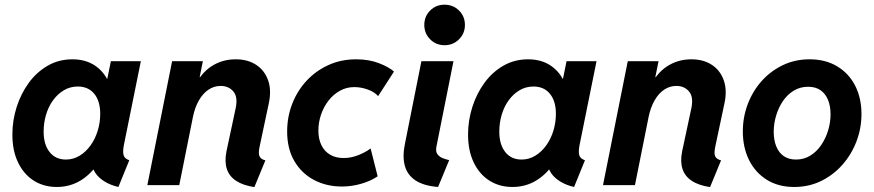

<svg xmlns="http://www.w3.org/2000/svg" viewBox="-20 -781 3687 810"><path d="M219.7 7.8Q164.6 7.8 122.3 -19Q80.1 -45.9 56.2 -95.7Q32.2 -145.5 32.2 -213.4Q32.2 -273.4 50.5 -330.3Q68.8 -387.2 102.1 -432.4Q135.3 -477.5 181.9 -504.2Q228.5 -530.8 285.6 -530.8Q341.8 -530.8 381.6 -503.7Q421.4 -476.6 439.9 -430.2L369.1 -448.7H486.8L423.8 -405.3L447.8 -522.9H574.2L502.4 -168Q497.6 -142.6 501.2 -127.2Q504.9 -111.8 525.4 -105L479.5 7.8Q447.3 0.5 421.9 -14.9Q396.5 -30.3 382.3 -51.3Q368.2 -72.3 370.1 -96.2L434.1 -65.4H312.5L402.8 -106Q369.6 -50.8 323.2 -21.5Q276.9 7.8 219.7 7.8ZM257.8 -107.9Q289.6 -107.9 316.2 -124.3Q342.8 -140.6 362.3 -168Q381.8 -195.3 392.3 -229.7Q402.8 -264.2 402.8 -300.8Q402.8 -354.5 377.7 -385.3Q352.5 -416 308.1 -416Q275.9 -416 249.3 -400.1Q222.7 -384.3 203.4 -357.4Q184.1 -330.6 174.1 -296.4Q164.1 -262.2 164.1 -225.6Q164.1 -171.4 189.2 -139.6Q214.4 -107.9 257.8 -107.9Z M1053.2 8.3Q1004.9 1 975.8 -18.3Q946.8 -37.6 936.8 -68.8Q926.8 -100.1 935.5 -143.1L974.1 -323.7Q984.4 -372.1 964.4 -395.3Q944.3 -418.5 911.1 -418.5Q882.8 -418.5 859.4 -402.6Q835.9 -386.7 819.1 -357.4Q802.2 -328.1 793.9 -287.6L736.3 0H601.6L706.1 -522.9H835.9L822.3 -455.6H841.3L796.9 -408.7Q825.2 -470.2 870.8 -500.5Q916.5 -530.8 974.6 -530.8Q1024.9 -530.8 1060.5 -507.6Q1096.2 -484.4 1111.1 -442.1Q1126 -399.9 1113.8 -344.2L1075.7 -164.6Q1068.8 -133.8 1075 -121.3Q1081.1 -108.9 1099.6 -104.5Z M1422.4 5.9Q1357.4 5.9 1304.9 -21.7Q1252.4 -49.3 1221.9 -101.3Q1191.4 -153.3 1191.4 -226.1Q1191.4 -288.1 1212.9 -343.3Q1234.4 -398.4 1273.4 -440.4Q1312.5 -482.4 1365.7 -506.6Q1418.9 -530.8 1482.4 -530.8Q1536.6 -530.8 1578.9 -514.4Q1621.1 -498 1642.1 -479L1575.2 -375.5Q1560.1 -393.1 1531.5 -403.3Q1502.9 -413.6 1475.1 -413.6Q1441.4 -413.6 1413.6 -397.9Q1385.7 -382.3 1365.5 -356Q1345.2 -329.6 1334.2 -296.9Q1323.2 -264.2 1323.2 -229.5Q1323.2 -194.8 1335.9 -168.7Q1348.6 -142.6 1372.6 -128.4Q1396.5 -114.3 1430.2 -114.3Q1460.9 -114.3 1491.7 -126.5Q1522.5 -138.7 1543.5 -154.8L1573.2 -37.1Q1543.5 -17.1 1503.4 -5.6Q1463.4 5.9 1422.4 5.9Z M1828.1 7.8Q1767.1 2.9 1732.7 -20Q1698.2 -43 1687.7 -82.3Q1677.2 -121.6 1688.5 -175.3L1757.8 -522.9H1893.1L1821.3 -163.1Q1816.9 -141.6 1825.7 -130.1Q1834.5 -118.7 1848.9 -113.3Q1863.3 -107.9 1875 -105.5ZM1856 -590.3Q1819.3 -590.3 1794.7 -615.2Q1770 -640.1 1770 -675.8Q1770 -711.9 1794.7 -736.6Q1819.3 -761.2 1855.5 -761.2Q1891.6 -761.2 1916.5 -736.6Q1941.4 -711.9 1941.4 -675.8Q1941.4 -640.1 1916.5 -615.2Q1891.6 -590.3 1856 -590.3Z M2142.1 7.8Q2086.9 7.8 2044.7 -19Q2002.4 -45.9 1978.5 -95.7Q1954.6 -145.5 1954.6 -213.4Q1954.6 -273.4 1972.9 -330.3Q1991.2 -387.2 2024.4 -432.4Q2057.6 -477.5 2104.2 -504.2Q2150.9 -530.8 2208 -530.8Q2264.2 -530.8 2304 -503.7Q2343.8 -476.6 2362.3 -430.2L2291.5 -448.7H2409.2L2346.2 -405.3L2370.1 -522.9H2496.6L2424.8 -168Q2419.9 -142.6 2423.6 -127.2Q2427.2 -111.8 2447.8 -105L2401.9 7.8Q2369.6 0.5 2344.2 -14.9Q2318.8 -30.3 2304.7 -51.3Q2290.5 -72.3 2292.5 -96.2L2356.4 -65.4H2234.9L2325.2 -106Q2292 -50.8 2245.6 -21.5Q2199.2 7.8 2142.1 7.8ZM2180.2 -107.9Q2211.9 -107.9 2238.5 -124.3Q2265.1 -140.6 2284.7 -168Q2304.2 -195.3 2314.7 -229.7Q2325.2 -264.2 2325.2 -300.8Q2325.2 -354.5 2300 -385.3Q2274.9 -416 2230.5 -416Q2198.2 -416 2171.6 -400.1Q2145 -384.3 2125.7 -357.4Q2106.4 -330.6 2096.4 -296.4Q2086.4 -262.2 2086.4 -225.6Q2086.4 -171.4 2111.6 -139.6Q2136.7 -107.9 2180.2 -107.9Z M2975.6 8.3Q2927.2 1 2898.2 -18.3Q2869.1 -37.6 2859.1 -68.8Q2849.1 -100.1 2857.9 -143.1L2896.5 -323.7Q2906.7 -372.1 2886.7 -395.3Q2866.7 -418.5 2833.5 -418.5Q2805.2 -418.5 2781.7 -402.6Q2758.3 -386.7 2741.5 -357.4Q2724.6 -328.1 2716.3 -287.6L2658.7 0H2523.9L2628.4 -522.9H2758.3L2744.6 -455.6H2763.7L2719.2 -408.7Q2747.6 -470.2 2793.2 -500.5Q2838.9 -530.8 2897 -530.8Q2947.3 -530.8 2982.9 -507.6Q3018.6 -484.4 3033.4 -442.1Q3048.3 -399.9 3036.1 -344.2L2998 -164.6Q2991.2 -133.8 2997.3 -121.3Q3003.4 -108.9 3022 -104.5Z M3330.6 7.8Q3263.7 7.8 3215.1 -22.5Q3166.5 -52.7 3140.1 -105.7Q3113.8 -158.7 3113.8 -226.6Q3113.8 -286.6 3134.5 -341.6Q3155.3 -396.5 3193.1 -439Q3231 -481.4 3282.5 -506.1Q3334 -530.8 3395.5 -530.8Q3462.4 -530.8 3511.7 -501.2Q3561 -471.7 3587.6 -419.7Q3614.3 -367.7 3614.3 -299.8Q3614.3 -239.7 3593.3 -184.6Q3572.3 -129.4 3533.9 -85.9Q3495.6 -42.5 3443.8 -17.3Q3392.1 7.8 3330.6 7.8ZM3337.9 -107.9Q3371.6 -107.9 3398.4 -124.5Q3425.3 -141.1 3444.3 -168.9Q3463.4 -196.8 3473.6 -230.7Q3483.9 -264.6 3483.9 -298.8Q3483.9 -334 3472.9 -360.4Q3461.9 -386.7 3440.9 -400.9Q3419.9 -415 3389.2 -415Q3355.5 -415 3328.4 -398.4Q3301.3 -381.8 3282.7 -354.2Q3264.2 -326.7 3254.2 -293Q3244.1 -259.3 3244.1 -225.1Q3244.1 -189.9 3254.9 -163.3Q3265.6 -136.7 3286.6 -122.3Q3307.6 -107.9 3337.9 -107.9Z"/></svg>

Font: Reddit Sans
Style: Bold Italic
Weight: 700
Italic angle: -11.25°
Designer: Stephen Hutchings
Version: Version 1.013